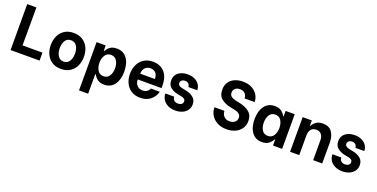

<svg xmlns="http://www.w3.org/2000/svg" viewBox="-22 -1628 5400 2750"><g transform="rotate(20 2678.0 -253.0)"><path d="M196 -121H500V0H58L57 -700H197Z M574 -265Q574 -339 601.5 -401.5Q629 -464 686 -502Q743 -540 826 -540Q909 -540 966 -502.5Q1023 -465 1051 -403Q1079 -341 1079 -267Q1079 -193 1051 -130.5Q1023 -68 966 -30Q909 8 826 8Q743 8 686.5 -29.5Q630 -67 602 -129Q574 -191 574 -265ZM740 -151Q769 -104 826 -104Q884 -104 913.5 -150.5Q943 -197 943 -267Q943 -337 913.5 -382.5Q884 -428 826 -428Q768 -428 739 -382.5Q710 -337 710 -267Q710 -197 740 -151Z M1177 208V-528H1316V-446H1324Q1340 -480 1378 -510.5Q1416 -541 1484 -541Q1585 -541 1639.5 -466Q1694 -391 1694 -265Q1694 -142 1639.5 -67Q1585 8 1485 8Q1418 8 1380 -23Q1342 -54 1324 -91H1316V208ZM1316 -265Q1316 -198 1346 -150Q1376 -102 1435 -102Q1495 -102 1524.5 -150Q1554 -198 1554 -266Q1554 -332 1524.5 -379.5Q1495 -427 1435 -427Q1376 -427 1346 -379Q1316 -331 1316 -265Z M1781 -266Q1781 -338 1808.5 -400.5Q1836 -463 1893 -502Q1950 -541 2034 -541Q2145 -541 2210.5 -470Q2276 -399 2276 -265V-227H1914V-219Q1914 -171 1947 -136.5Q1980 -102 2030 -102Q2069 -102 2096 -120Q2123 -138 2135 -169H2271Q2250 -91 2189 -41.5Q2128 8 2033 8Q1950 8 1893 -30.5Q1836 -69 1808.5 -131.5Q1781 -194 1781 -266ZM1918 -317H2143Q2141 -380 2111 -410Q2081 -440 2032 -440Q1980 -440 1950 -407Q1920 -374 1918 -317Z M2355 -168V-174H2490V-168Q2490 -141 2511 -120Q2532 -99 2572 -99Q2605 -99 2625.5 -114.5Q2646 -130 2646 -157Q2646 -181 2628 -195Q2610 -209 2583 -213L2523 -225Q2464 -236 2416 -272Q2368 -308 2368 -381Q2368 -456 2423 -498.5Q2478 -541 2564 -541Q2627 -541 2673 -518Q2719 -495 2743 -457.5Q2767 -420 2767 -377V-373H2632V-376Q2632 -400 2614 -420.5Q2596 -441 2559 -441Q2528 -441 2509 -425Q2490 -409 2490 -383Q2490 -359 2509.5 -345Q2529 -331 2558 -326L2624 -313Q2688 -299 2732 -262.5Q2776 -226 2776 -159Q2776 -109 2749 -71Q2722 -33 2674.5 -12.5Q2627 8 2569 8Q2502 8 2453.5 -17Q2405 -42 2380 -82.5Q2355 -123 2355 -168Z M3083 -223V-229H3235V-223Q3235 -198 3247.5 -172.5Q3260 -147 3286.5 -130Q3313 -113 3352 -113Q3401 -113 3431.5 -138Q3462 -163 3462 -205Q3462 -241 3436.5 -262.5Q3411 -284 3374 -291L3289 -309Q3223 -322 3162 -365.5Q3101 -409 3101 -508Q3101 -572 3132 -618.5Q3163 -665 3218 -689.5Q3273 -714 3343 -714Q3423 -714 3480.5 -683Q3538 -652 3567.5 -603Q3597 -554 3597 -499V-495H3445V-498Q3445 -534 3419.5 -565.5Q3394 -597 3338 -597Q3292 -597 3266 -572.5Q3240 -548 3240 -510Q3240 -474 3266.5 -453Q3293 -432 3332 -424L3416 -406Q3493 -389 3550 -343Q3607 -297 3607 -208Q3607 -144 3574 -94.5Q3541 -45 3482.5 -18Q3424 9 3350 9Q3266 9 3205.5 -24.5Q3145 -58 3114 -111Q3083 -164 3083 -223Z M3736 -466Q3791 -541 3891 -541Q3958 -541 3996 -510.5Q4034 -480 4050 -446H4058V-528H4197V0H4058V-91H4050Q4032 -54 3994 -23Q3956 8 3888 8Q3790 8 3735 -67Q3680 -142 3680 -265Q3680 -390 3736 -466ZM3821 -267Q3821 -199 3850 -151.5Q3879 -104 3939 -104Q3998 -104 4028 -152Q4058 -200 4058 -267Q4058 -334 4028.5 -381Q3999 -428 3939 -428Q3879 -428 3850 -381Q3821 -334 3821 -267Z M4458 -528V-447H4465Q4483 -486 4523 -513.5Q4563 -541 4620 -541Q4723 -541 4765.5 -475Q4808 -409 4808 -325V0H4670V-302Q4670 -360 4642.5 -393Q4615 -426 4565 -426Q4512 -426 4485 -391.5Q4458 -357 4458 -302V0H4318V-528Z M4901 -168V-174H5036V-168Q5036 -141 5057 -120Q5078 -99 5118 -99Q5151 -99 5171.5 -114.5Q5192 -130 5192 -157Q5192 -181 5174 -195Q5156 -209 5129 -213L5069 -225Q5010 -236 4962 -272Q4914 -308 4914 -381Q4914 -456 4969 -498.5Q5024 -541 5110 -541Q5173 -541 5219 -518Q5265 -495 5289 -457.5Q5313 -420 5313 -377V-373H5178V-376Q5178 -400 5160 -420.5Q5142 -441 5105 -441Q5074 -441 5055 -425Q5036 -409 5036 -383Q5036 -359 5055.5 -345Q5075 -331 5104 -326L5170 -313Q5234 -299 5278 -262.5Q5322 -226 5322 -159Q5322 -109 5295 -71Q5268 -33 5220.5 -12.5Q5173 8 5115 8Q5048 8 4999.5 -17Q4951 -42 4926 -82.5Q4901 -123 4901 -168Z"/></g></svg>

Font: Lopes Sans
Style: Bold
Weight: 700
Designer: Gabriel Lam, Diego Maldonado
Foundry: TypeRant, Foresti Design
Version: Version 4.000